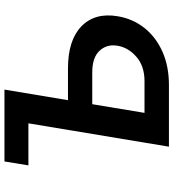

<svg xmlns="http://www.w3.org/2000/svg" viewBox="21 -788 767 849"><g transform="rotate(-90 404.5 -363.5)"><path d="M97.7 -621.4 115.1 -727.3H432.9L386 -446.4H526.6Q652 -446.4 713.1 -386.5Q774.1 -326.7 757.1 -226.6Q746.1 -159.8 705.6 -108.7Q665.1 -57.5 600.7 -28.8Q536.2 0 452.4 0H180.4L283.7 -621.4ZM368.3 -339.1 329.9 -108H470.2Q536.6 -108 577.9 -144Q619.3 -180 626.8 -228Q634.6 -274.1 604.8 -306.6Q574.9 -339.1 508.5 -339.1Z"/></g></svg>

Font: Inter UI Semi Bold
Style: Italic
Weight: 600
Italic angle: -9.39999°
Designer: Rasmus Andersson
Foundry: rsms
Version: 3.2;8d6f07862